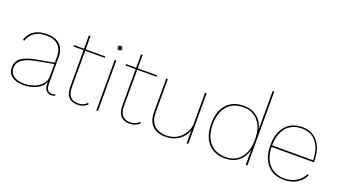

<svg xmlns="http://www.w3.org/2000/svg" viewBox="-61 -1252 3155 1784"><g transform="rotate(20 1517.0 -360.0)"><path d="M516 -13 515 1Q502 10 479 10Q449 10 428 -10Q407 -30 407 -82V-96Q387 -45 328.5 -17.5Q270 10 202 10Q129 10 87.5 -21Q46 -52 46 -108Q46 -167 89 -201Q132 -235 230 -253L407 -286V-348Q407 -418 366 -457Q325 -496 248 -496Q179 -496 135 -468Q91 -440 69 -378L56 -388Q79 -450 126 -480Q173 -510 248 -510Q333 -510 378 -468.5Q423 -427 423 -348V-76Q423 -40 437.5 -22Q452 -4 478 -4Q504 -4 516 -13ZM407 -151V-272L241 -241Q145 -223 103.5 -191Q62 -159 62 -108Q62 -59 100.5 -31.5Q139 -4 207 -4Q250 -4 296.5 -20Q343 -36 375 -69.5Q407 -103 407 -151Z M834 -28Q818 -11 792.5 -0.5Q767 10 738 10Q618 10 618 -126V-486H518V-500H618V-630L634 -635V-500H827V-486H634V-126Q634 -65 659.5 -34.5Q685 -4 738 -4Q792 -4 826 -41Z M907 -620Q907 -630 913 -636Q919 -642 929 -642Q939 -642 945 -636Q951 -630 951 -620Q951 -610 945 -604Q939 -598 929 -598Q919 -598 913 -604Q907 -610 907 -620ZM937 0H921V-500H937Z M1349 -28Q1333 -11 1307.5 -0.5Q1282 10 1253 10Q1133 10 1133 -126V-486H1033V-500H1133V-630L1149 -635V-500H1342V-486H1149V-126Q1149 -65 1174.5 -34.5Q1200 -4 1253 -4Q1307 -4 1341 -41Z M1830 -500V0H1814V-133Q1796 -70 1739.5 -30Q1683 10 1605 10Q1522 10 1476 -36Q1430 -82 1430 -167V-500H1446V-169Q1446 -90 1488.5 -47Q1531 -4 1608 -4Q1675 -4 1721.5 -35Q1768 -66 1791 -110.5Q1814 -155 1814 -196V-500Z M2415 -730V0H2399V-150Q2380 -74 2327 -32Q2274 10 2195 10Q2087 10 2026.5 -59Q1966 -128 1966 -250Q1966 -372 2026.5 -441Q2087 -510 2195 -510Q2273 -510 2326.5 -469Q2380 -428 2399 -352V-730ZM2399 -246V-253Q2399 -366 2344.5 -431Q2290 -496 2198 -496Q2096 -496 2039 -431Q1982 -366 1982 -250Q1982 -134 2039 -69Q2096 -4 2198 -4Q2290 -4 2344.5 -69Q2399 -134 2399 -246Z M2986 -239H2567Q2570 -128 2626 -66Q2682 -4 2780 -4Q2843 -4 2893.5 -34Q2944 -64 2969 -116L2982 -109Q2956 -53 2902 -21.5Q2848 10 2780 10Q2672 10 2611.5 -59Q2551 -128 2551 -250Q2551 -372 2610.5 -441Q2670 -510 2775 -510Q2874 -510 2930 -440Q2986 -370 2986 -246ZM2567 -254H2972Q2970 -368 2919 -432Q2868 -496 2775 -496Q2678 -496 2623 -432Q2568 -368 2567 -254Z"/></g></svg>

Font: Work Sans Thin
Style: Regular
Weight: 260
Designer: Wei Huang
Foundry: Wei Huang
Version: Version 1.500